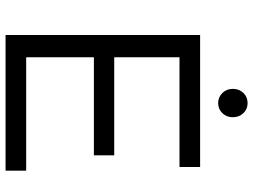

<svg xmlns="http://www.w3.org/2000/svg" viewBox="-130 -781 911 691"><g transform="rotate(90 325.5 -435.5)"><path d="M351.1 -871.1Q372.6 -871.1 387.2 -856Q401.9 -840.8 401.9 -817.9Q401.9 -795.4 387.2 -780.3Q372.6 -765.1 351.1 -765.1Q329.6 -765.1 314.7 -780.3Q299.8 -795.4 299.8 -817.9Q299.8 -840.8 314.5 -856Q329.1 -871.1 351.1 -871.1ZM106 -700.2H581.1V-626H186V-391.1H539.1V-317.9H186V-74.2H594.2V0H106Z"/></g></svg>

Font: Montserrat-Arabic Light
Style: Regular
Weight: 300
Designer: Mohamed Gaber
Foundry: Kief Type Foundry
Version: Version 5.008;PS 005.008;hotconv 1.0.88;makeotf.lib2.5.64775